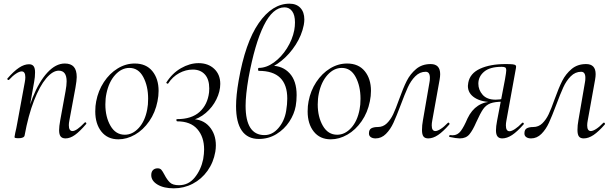

<svg xmlns="http://www.w3.org/2000/svg" viewBox="-20 -745 3336 1046"><path d="M302 -36Q302 -56 308 -89L337 -248Q343 -280 343 -302Q343 -360 300 -360Q267 -360 231.5 -318Q196 -276 165 -196Q134 -116 114 -7L102 -8Q122 -124 157.5 -212.5Q193 -301 238.5 -350Q284 -399 333 -399Q366 -399 382 -381Q398 -363 398 -325Q398 -307 391 -267L358 -89Q355 -74 355 -63Q355 -31 375 -31Q397 -31 441 -77Q443 -79 444 -79Q447 -79 449.5 -75.5Q452 -72 449 -69Q415 -29 388.5 -10Q362 9 337 9Q319 9 310.5 -1.5Q302 -12 302 -36ZM59 2 63 -21Q69 -45 74 -74L115 -297Q118 -312 118 -324Q118 -356 98 -356Q86 -356 67.5 -344Q49 -332 29 -310Q28 -309 26 -309Q23 -309 20.5 -312.5Q18 -316 21 -318Q55 -357 83.5 -376Q112 -395 138 -395Q155 -395 163 -384.5Q171 -374 171 -351Q171 -325 166 -299L114 -7Q113 0 104.5 4Q96 8 82 8Q68 8 63.5 6.5Q59 5 59 2Z M499 -138Q499 -169 504 -193Q515 -251 546 -298Q577 -345 621 -372Q665 -399 714 -399Q776 -399 810 -357.5Q844 -316 844 -250Q844 -222 838 -193Q826 -132 793 -84.5Q760 -37 715.5 -11.5Q671 14 625 14Q566 14 532.5 -28Q499 -70 499 -138ZM782 -149Q787 -173 787 -207Q787 -276 760.5 -325.5Q734 -375 685 -375Q642 -375 607.5 -337Q573 -299 560 -236Q554 -208 554 -176Q554 -108 582 -59.5Q610 -11 660 -11Q702 -11 736 -48Q770 -85 782 -149Z M1120 -263Q1120 -313 1096 -339.5Q1072 -366 1030 -366Q992 -366 956 -346.5Q920 -327 896 -290Q896 -289 894 -289Q891 -289 888 -291.5Q885 -294 886 -295Q918 -346 966 -373.5Q1014 -401 1062 -401Q1114 -401 1147 -370Q1180 -339 1180 -288Q1180 -247 1159 -204Q1138 -161 1101 -129.5Q1064 -98 1018 -88L1021 -96Q1084 -97 1120 -56Q1156 -15 1156 47Q1156 64 1153 82Q1143 140 1110.5 185.5Q1078 231 1030 256Q982 281 927 281Q872 281 838 260.5Q804 240 804 209Q804 191 813.5 181.5Q823 172 839 172Q852 172 859 180Q866 188 876 207Q890 234 905.5 249Q921 264 955 264Q1007 264 1041 222Q1075 180 1087 122Q1092 92 1092 69Q1092 1 1055 -41.5Q1018 -84 945 -84Q942 -84 941 -90Q940 -96 945 -96Q1024 -96 1067.5 -135.5Q1111 -175 1119 -242Q1120 -249 1120 -263Z M1596 -227Q1596 -195 1591 -167Q1583 -123 1556 -82Q1529 -41 1486 -14.5Q1443 12 1390 12Q1329 12 1297.5 -33Q1266 -78 1266 -167Q1266 -224 1280 -305Q1316 -513 1389.5 -619Q1463 -725 1557 -725Q1595 -725 1616.5 -702Q1638 -679 1638 -639Q1638 -626 1635 -609Q1624 -553 1591 -501.5Q1558 -450 1513.5 -414Q1469 -378 1424 -365L1459 -387Q1520 -387 1558 -345.5Q1596 -304 1596 -227ZM1539 -141Q1545 -177 1545 -208Q1545 -359 1390 -359Q1386 -359 1386 -366Q1386 -375 1389 -375Q1431 -375 1472 -404.5Q1513 -434 1543 -481.5Q1573 -529 1583 -580Q1587 -601 1587 -623Q1587 -663 1571.5 -684Q1556 -705 1530 -705Q1466 -705 1417 -605.5Q1368 -506 1334 -321Q1318 -227 1318 -169Q1318 -9 1421 -9Q1464 -9 1497 -47.5Q1530 -86 1539 -141Z M1656 -138Q1656 -169 1661 -193Q1672 -251 1703 -298Q1734 -345 1778 -372Q1822 -399 1871 -399Q1933 -399 1967 -357.5Q2001 -316 2001 -250Q2001 -222 1995 -193Q1983 -132 1950 -84.5Q1917 -37 1872.5 -11.5Q1828 14 1782 14Q1723 14 1689.5 -28Q1656 -70 1656 -138ZM1939 -149Q1944 -173 1944 -207Q1944 -276 1917.5 -325.5Q1891 -375 1842 -375Q1799 -375 1764.5 -337Q1730 -299 1717 -236Q1711 -208 1711 -176Q1711 -108 1739 -59.5Q1767 -11 1817 -11Q1859 -11 1893 -48Q1927 -85 1939 -149Z M1990 -18Q1990 -39 2003 -46Q2016 -53 2038 -53Q2067 -53 2087.5 -73Q2108 -93 2122 -122.5Q2136 -152 2154 -203Q2177 -267 2196 -304.5Q2215 -342 2247 -369Q2279 -396 2326 -396Q2378 -396 2378 -341Q2378 -328 2375 -311L2335 -89Q2332 -74 2332 -62Q2332 -31 2352 -31Q2363 -31 2381 -42.5Q2399 -54 2419 -75Q2421 -77 2423 -77Q2426 -77 2428 -73.5Q2430 -70 2428 -67Q2394 -28 2366.5 -9.5Q2339 9 2313 9Q2295 9 2287 -1.5Q2279 -12 2279 -37Q2279 -63 2284 -89L2320 -298Q2322 -307 2322 -321Q2322 -354 2299 -354Q2267 -354 2242.5 -329.5Q2218 -305 2201.5 -268.5Q2185 -232 2163 -173Q2140 -112 2123.5 -76Q2107 -40 2082.5 -15.5Q2058 9 2026 9Q2010 9 2000 2Q1990 -5 1990 -18Z M2429 1Q2427 1 2427 -2Q2427 -9 2432 -9L2446 -8Q2473 -8 2490.5 -31.5Q2508 -55 2527 -100Q2571 -192 2668 -192L2673 -188Q2605 -188 2567 -212Q2529 -236 2529 -277Q2529 -282 2531 -294Q2540 -345 2595 -370.5Q2650 -396 2734 -396Q2762 -396 2774 -394.5Q2786 -393 2789.5 -388.5Q2793 -384 2791 -375L2739 -89Q2736 -74 2736 -62Q2736 -30 2756 -30Q2767 -30 2785.5 -42Q2804 -54 2825 -76Q2826 -77 2828 -77Q2831 -77 2833 -73.5Q2835 -70 2833 -68Q2798 -28 2770 -9.5Q2742 9 2716 9Q2699 9 2690.5 -1.5Q2682 -12 2682 -35Q2682 -56 2688 -87L2731 -312Q2738 -352 2738 -361Q2738 -374 2732.5 -377.5Q2727 -381 2713 -381Q2649 -381 2617.5 -354.5Q2586 -328 2586 -289Q2586 -255 2609.5 -228.5Q2633 -202 2680 -202Q2703 -202 2727 -208L2721 -191Q2676 -191 2652 -182Q2628 -173 2612.5 -151Q2597 -129 2574 -78Q2556 -36 2537.5 -13.5Q2519 9 2485 9Q2466 9 2429 1Z M2837 -18Q2837 -39 2850 -46Q2863 -53 2885 -53Q2914 -53 2934.5 -73Q2955 -93 2969 -122.5Q2983 -152 3001 -203Q3024 -267 3043 -304.5Q3062 -342 3094 -369Q3126 -396 3173 -396Q3225 -396 3225 -341Q3225 -328 3222 -311L3182 -89Q3179 -74 3179 -62Q3179 -31 3199 -31Q3210 -31 3228 -42.5Q3246 -54 3266 -75Q3268 -77 3270 -77Q3273 -77 3275 -73.5Q3277 -70 3275 -67Q3241 -28 3213.5 -9.5Q3186 9 3160 9Q3142 9 3134 -1.5Q3126 -12 3126 -37Q3126 -63 3131 -89L3167 -298Q3169 -307 3169 -321Q3169 -354 3146 -354Q3114 -354 3089.5 -329.5Q3065 -305 3048.5 -268.5Q3032 -232 3010 -173Q2987 -112 2970.5 -76Q2954 -40 2929.5 -15.5Q2905 9 2873 9Q2857 9 2847 2Q2837 -5 2837 -18Z"/></svg>

Font: Cormorant Infant
Style: Italic
Weight: 400
Italic angle: -10°
Designer: Christian Thalmann (Catharsis Fonts)
Foundry: Catharsis Fonts
Version: Version 4.000